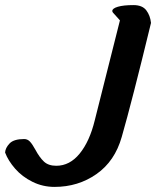

<svg xmlns="http://www.w3.org/2000/svg" viewBox="-309 -507 654 754"><path d="M-95 227Q-141 227 -181.5 207Q-222 187 -249.5 155.5Q-277 124 -289 92Q-288 74 -271.5 56.5Q-255 39 -214 39Q-201 39 -191.5 49Q-182 59 -170 81Q-154 111 -136.5 127.5Q-119 144 -88 144Q-35 144 4 96Q43 48 63 -34L162 -427L135 -457Q132 -460 132 -464Q132 -474 154 -480.5Q176 -487 215 -487Q250 -487 265.5 -466.5Q281 -446 284 -417Q209 -108 169 31Q142 126 70 176.5Q-2 227 -95 227Z"/></svg>

Font: Sriracha
Style: Regular
Weight: 400
Designer: Suppakit Chalermlarp
Version: Version 1.002g